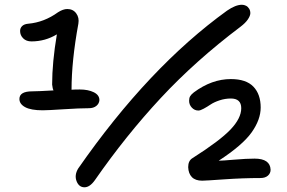

<svg xmlns="http://www.w3.org/2000/svg" viewBox="-20 -794 1212 811"><path d="M336.9 -2.9Q313.5 -2.9 303.5 -28.6Q293.5 -54.2 310.1 -82Q608.4 -510.7 939 -749Q975.1 -773.9 1002 -773.9Q1010.7 -773.9 1019 -769.8Q1027.3 -765.6 1032.5 -757.1Q1037.6 -748.5 1037.4 -737.8Q1037.1 -727.1 1026.9 -711.9Q1016.6 -696.8 996.1 -681.2Q805.7 -537.6 659.2 -380.1Q512.7 -222.7 380.9 -33.2Q359.4 -2.9 336.9 -2.9ZM160.2 -328.1Q110.8 -328.1 86.4 -341.3Q62 -354.5 62 -376Q62 -408.2 116.2 -408.2Q137.7 -408.2 206.1 -412.1Q202.1 -418.9 200.2 -437Q200.2 -529.8 220.2 -648.9Q170.9 -619.1 112.8 -619.1Q90.8 -619.1 77.9 -632.1Q64.9 -645 64.9 -663.1Q64.9 -675.8 73.7 -684.1Q82.5 -692.4 99.1 -693.8Q166.5 -699.7 225.1 -742.2Q246.6 -755.9 264.2 -755.9Q288.6 -755.9 302 -737.5Q315.4 -719.2 311 -693.8Q282.2 -537.1 282.2 -415Q294.4 -416 316.9 -416Q352.5 -416 376.2 -404.3Q399.9 -392.6 399.9 -371.1Q398.9 -356.4 387 -346.7Q375 -336.9 355 -336.9Q316.4 -336.9 249 -332.5Q181.6 -328.1 160.2 -328.1ZM834 -30.8Q805.2 -30.8 790.5 -45.9Q775.9 -61 774.9 -87.9Q774.9 -115.2 793 -126Q908.2 -199.2 953.6 -246.8Q999 -294.4 999 -336.9Q999 -377.9 955.1 -377.9Q930.7 -377.9 907.2 -370.1Q883.8 -362.3 869.4 -352.5Q855 -342.8 840.6 -335Q826.2 -327.1 817.9 -327.1Q801.8 -327.1 790.3 -339.4Q778.8 -351.6 778.8 -368.2Q778.8 -379.9 783 -387.2Q787.1 -394.5 798.8 -403.8Q874.5 -460 955.1 -460Q1019.5 -460 1050.3 -428Q1081.1 -396 1081.1 -339.8Q1081.1 -288.6 1042.7 -234.6Q1004.4 -180.7 903.8 -115.2Q918.5 -115.2 969.7 -119.6Q1021 -124 1055.2 -124Q1121.1 -124 1123 -77.1Q1123 -62 1111.6 -52Q1100.1 -42 1080.1 -42Q1005.9 -42 926.5 -36.4Q847.2 -30.8 834 -30.8Z"/></svg>

Font: Shantell Sans Bouncy
Style: Regular
Weight: 400
Designer: Stephen Nixon, Anya Danilova, Shantell Martin
Foundry: Arrow Type
Version: Version 1.006;[9816181b4]